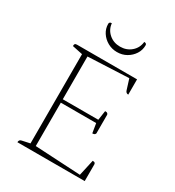

<svg xmlns="http://www.w3.org/2000/svg" viewBox="-199 -960 983 1077"><g transform="rotate(30 292.5 -421.5)"><path d="M81 0Q81 -17 97 -20L148 -31V-609L81 -623Q81 -634 84.5 -637.5Q88 -641 98 -641H486V-542Q471 -542 466 -558L445 -625L181 -613V-336H411L420 -397Q428 -397 432.5 -395.5Q437 -394 440 -386V-264Q437 -257 432 -255Q427 -253 420 -253L410 -314H181V-33L476 -17L499 -121Q510 -121 513.5 -117Q517 -113 517 -108V0ZM311 -717Q278 -717 250.5 -732.5Q223 -748 206.5 -773.5Q190 -799 190 -830Q190 -843 206 -843Q210 -803 239.5 -777.5Q269 -752 311 -752Q353 -752 382.5 -777.5Q412 -803 416 -843Q432 -843 432 -830Q432 -799 415.5 -773.5Q399 -748 372 -732.5Q345 -717 311 -717Z"/></g></svg>

Font: Petrona Thin
Style: Regular
Weight: 100
Designer: Ringo R. Seeber
Foundry: Ringo R. Seeber
Version: Version 2.001; ttfautohint (v1.8.3)